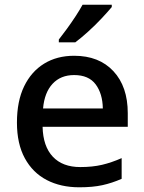

<svg xmlns="http://www.w3.org/2000/svg" viewBox="-20 -879 612 816"><path d="M295 -642Q401 -642 462 -576.5Q523 -511 523 -398V-340H161Q163 -257 204.5 -213Q246 -169 321 -169Q373 -169 413.5 -178.5Q454 -188 497 -207V-119Q456 -101 415 -92Q374 -83 317 -83Q238 -83 178.5 -114Q119 -145 85.5 -206.5Q52 -268 52 -358Q52 -449 82.5 -512Q113 -575 167.5 -608.5Q222 -642 295 -642ZM295 -560Q238 -560 203.5 -523Q169 -486 163 -418H417Q416 -481 386.5 -520.5Q357 -560 295 -560ZM455 -849Q440 -831 413 -802Q386 -773 355 -745Q324 -717 300 -699H230V-711Q245 -730 264 -756Q283 -782 301 -809.5Q319 -837 331 -859H455Z"/></svg>

Font: Noto Sans Kannada UI Medium
Style: Regular
Weight: 500
Designer: Jelle Bosma - Monotype Design Team
Foundry: Monotype Imaging Inc.
Version: Version 2.005; ttfautohint (v1.8.4.7-5d5b)